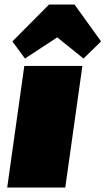

<svg xmlns="http://www.w3.org/2000/svg" viewBox="-20 -833 469 853"><path d="M346 -540 270 0H12L88 -540ZM35 -649 198 -813H311L429 -649L351 -573L166 -722H318L91 -573Z"/></svg>

Font: Pathway Extreme 28pt Black
Style: Italic
Weight: 900
Italic angle: -8°
Designer: Eduardo Rodriguez Tunni
Foundry: Eduardo Rodriguez Tunni
Version: Version 1.001;gftools[0.9.26]